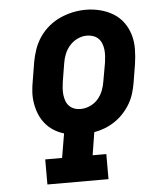

<svg xmlns="http://www.w3.org/2000/svg" viewBox="-53 -792 706 839"><g transform="rotate(-5 300.0 -373.0)"><path d="M121 0V-110H195L213 -216Q189 -223 168.5 -236Q148 -249 132.5 -267.5Q117 -286 107.5 -308.5Q98 -331 93.5 -356.5Q89 -382 90.5 -407.5Q92 -433 97 -459L110 -538Q115 -566 124.5 -593.5Q134 -621 151 -646Q168 -671 191.5 -690.5Q215 -710 242 -722Q269 -734 297 -740Q325 -746 354 -746Q387 -746 418 -738Q449 -730 475 -714Q501 -698 519 -673Q537 -648 545.5 -618Q554 -588 553.5 -555.5Q553 -523 548 -490L535 -411Q531 -387 524 -364Q517 -341 504.5 -319.5Q492 -298 474.5 -279Q457 -260 436 -246Q415 -232 392 -223Q369 -214 345 -210L329 -110H389V0ZM294 -316Q315 -316 335.5 -325Q356 -334 370.5 -350.5Q385 -367 393 -387.5Q401 -408 404 -429L418 -508Q420 -522 421 -536.5Q422 -551 420.5 -565Q419 -579 414 -592Q409 -605 399.5 -614.5Q390 -624 376.5 -628.5Q363 -633 349 -633Q328 -633 308 -623.5Q288 -614 273.5 -597.5Q259 -581 251 -561Q243 -541 240 -520L227 -441Q225 -427 224 -412.5Q223 -398 224.5 -384.5Q226 -371 230.5 -358Q235 -345 244 -335.5Q253 -326 266 -321Q279 -316 294 -316Z"/></g></svg>

Font: Iosevka Etoile XBdObl
Style: Regular
Weight: 800
Italic angle: -9°
Designer: Belleve Invis
Foundry: Belleve Invis
Version: Version 15.5.2; ttfautohint (v1.8.4)